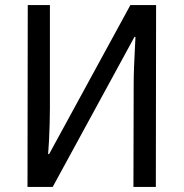

<svg xmlns="http://www.w3.org/2000/svg" viewBox="-20 -734 721 754"><path d="M88 0 89 -714H176V-309Q176 -281 175 -247.5Q174 -214 172.5 -182.5Q171 -151 169 -129H173L492 -714H593L592 0H504L505 -407Q505 -438 506.5 -473Q508 -508 509.5 -539Q511 -570 512 -589H508L187 0Z"/></svg>

Font: Noto Sans SemiCondensed
Style: Regular
Weight: 400
Width: 4
Designer: Monotype Design Team
Foundry: Monotype Imaging Inc.
Version: Version 2.013; ttfautohint (v1.8.4.7-5d5b)